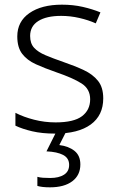

<svg xmlns="http://www.w3.org/2000/svg" viewBox="-20 -562 508 822"><path d="M422 -141Q422 -68 368.5 -29Q315 10 216 10Q160 10 117.5 0Q75 -10 46 -24V-79Q81 -61 126 -49.5Q171 -38 218 -38Q296 -38 331 -64.5Q366 -91 366 -137Q366 -181 329.5 -204.5Q293 -228 220 -253Q171 -270 133.5 -287Q96 -304 75 -331.5Q54 -359 54 -406Q54 -470 106 -506Q158 -542 245 -542Q293 -542 334.5 -532.5Q376 -523 410 -509L390 -462Q359 -476 320 -485Q281 -494 242 -494Q179 -494 144 -472Q109 -450 109 -408Q109 -376 126 -357.5Q143 -339 175 -325.5Q207 -312 253 -296Q300 -280 338.5 -262Q377 -244 399.5 -216Q422 -188 422 -141ZM324 142Q324 188 289.5 214Q255 240 194 240Q160 240 140 234V195Q150 198 164 199Q178 200 195 200Q232 200 254 186Q276 172 276 144Q276 115 250.5 101.5Q225 88 179 86L222 0H264L234 59Q274 64 299 84Q324 104 324 142Z"/></svg>

Font: BC Sans Light
Style: Regular
Weight: 300
Designer: Monotype Design Team
Foundry: Monotype Imaging Inc.
Version: Version 2.000;GOOG;noto-source:20170915:90ef993387c0